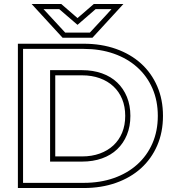

<svg xmlns="http://www.w3.org/2000/svg" viewBox="-20 -933 866 966"><path d="M70 -713H401Q490 -713 563.5 -687Q637 -661 689.5 -613.5Q742 -566 771 -499Q800 -432 800 -350Q800 -268 771 -201Q742 -134 689.5 -86.5Q637 -39 563.5 -13Q490 13 401 13H70ZM96 -13H401Q484 -13 552.5 -37Q621 -61 670.5 -105.5Q720 -150 747 -212Q774 -274 774 -350Q774 -426 747 -488Q720 -550 670.5 -594.5Q621 -639 552.5 -663Q484 -687 401 -687H96ZM232 -120V-580H393Q448 -580 493 -564Q538 -548 569.5 -518Q601 -488 618.5 -445.5Q636 -403 636 -350Q636 -297 618.5 -254.5Q601 -212 569.5 -182Q538 -152 493 -136Q448 -120 393 -120ZM393 -146Q442 -146 482 -160.5Q522 -175 550.5 -201.5Q579 -228 594.5 -265.5Q610 -303 610 -350Q610 -397 594.5 -434.5Q579 -472 550.5 -498.5Q522 -525 482 -539.5Q442 -554 393 -554H258V-146ZM601 -913 445 -743H295L139 -913H288L370 -842L452 -913ZM461 -887 370 -808 278 -887H199L308 -769H432Q447 -785 460 -799L486 -827Q499 -841 512.5 -855.5Q526 -870 541 -887Z"/></svg>

Font: CMG Sans Outline
Style: Outline
Weight: 700
Designer: Julieta Ulanovsky
Foundry: Julieta Ulanovsky
Version: Version 7.200